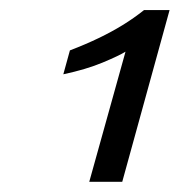

<svg xmlns="http://www.w3.org/2000/svg" viewBox="-20 -706 352 376"><path d="M154.8 -350 225.8 -604.8Q212.9 -596.8 181 -583.5Q149.2 -570.2 104 -560.5L116.9 -607.3Q148.4 -619.4 173.4 -631.5Q198.4 -643.5 220.2 -656.9Q241.9 -670.2 262.1 -686.3H312.1L219.4 -350Z"/></svg>

Font: Playfair 5pt SemiExpanded Light
Style: Italic
Weight: 300
Width: 6
Italic angle: -15.6°
Designer: Claus Eggers Sørensen
Foundry: Claus Eggers Sørensen
Version: Version 2.203